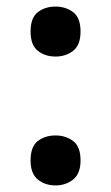

<svg xmlns="http://www.w3.org/2000/svg" viewBox="-20 -554 338 584"><path d="M73 -458Q73 -500 95 -517Q117 -534 149 -534Q180 -534 202.5 -517Q225 -500 225 -458Q225 -417 202.5 -399.5Q180 -382 149 -382Q117 -382 95 -399.5Q73 -417 73 -458ZM73 -66Q73 -108 95 -125Q117 -142 149 -142Q180 -142 202.5 -125Q225 -108 225 -66Q225 -26 202.5 -8Q180 10 149 10Q117 10 95 -8Q73 -26 73 -66Z"/></svg>

Font: Noto Sans Sinhala UI SemiBold
Style: Regular
Weight: 600
Designer: Jelle Bosma - Monotype Design Team
Foundry: Monotype Imaging Inc.
Version: Version 2.006; ttfautohint (v1.8.4.7-5d5b)